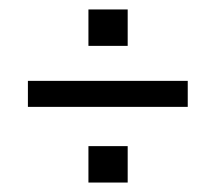

<svg xmlns="http://www.w3.org/2000/svg" viewBox="-20 -498 450 406"><path d="M167 -401V-478H250V-401ZM167 -112V-189H250V-112ZM39 -272V-327H377V-272Z"/></svg>

Font: Ekushey Kolom
Style: Regular
Weight: 400
Designer: Al Mamun Sumon
Foundry: Al Mamun Sumon
Version: Version 1.0